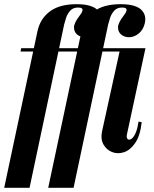

<svg xmlns="http://www.w3.org/2000/svg" viewBox="-64 -725 737 916"><path d="M115 -577Q128 -636 174 -670.5Q220 -705 301 -705Q340 -705 364.5 -697.5Q389 -690 401.5 -677Q414 -664 417.5 -648Q421 -632 417 -615Q410 -584 389.5 -566.5Q369 -549 345 -547.5Q321 -546 303 -561Q289 -574 289 -594.5Q289 -615 315 -649Q319 -654 323.5 -661Q328 -668 329.5 -674.5Q331 -681 326.5 -685Q322 -689 308 -689Q284 -689 270.5 -673.5Q257 -658 251 -639Q245 -620 242 -608L77 171H-44ZM205 -479 208 -495H307L304 -479ZM34 -479 37 -495H107L104 -479ZM510 -495H630L541 -81Q539 -68 544.5 -62Q550 -56 560.5 -61Q571 -66 581 -86Q591 -106 597 -145L612 -142Q605 -78 581.5 -43.5Q558 -9 528 1Q498 11 471 0.5Q444 -10 429.5 -36Q415 -62 423 -99ZM468 -479 471 -495H520L517 -479ZM325 -577Q338 -636 384 -670.5Q430 -705 511 -705Q550 -705 574.5 -697.5Q599 -690 611.5 -677Q624 -664 627.5 -648Q631 -632 627 -615Q620 -584 599.5 -566.5Q579 -549 555 -547.5Q531 -546 513 -561Q499 -574 499 -594.5Q499 -615 525 -649Q529 -654 533.5 -661Q538 -668 539.5 -674.5Q541 -681 536.5 -685Q532 -689 518 -689Q494 -689 480.5 -673.5Q467 -658 461 -639Q455 -620 452 -608L287 171H166ZM415 -479 418 -495H517L514 -479ZM244 -479 247 -495H317L314 -479Z"/></svg>

Font: Emberly Black
Style: Italic
Weight: 900
Italic angle: -12°
Designer: Rajesh Rajput
Foundry: Rajesh Rajput
Version: Version 1.000